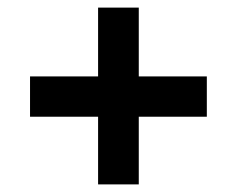

<svg xmlns="http://www.w3.org/2000/svg" viewBox="-20 -577 623 505"><path d="M238 -270H59V-376H238V-557H345V-376H524V-270H345V-92H238Z"/></svg>

Font: Noto Sans Gurmukhi UI
Style: Bold
Weight: 700
Designer: Jelle Bosma - Monotype Design Team
Foundry: Monotype Imaging Inc.
Version: Version 2.004; ttfautohint (v1.8.4.7-5d5b)